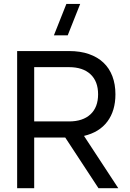

<svg xmlns="http://www.w3.org/2000/svg" viewBox="-20 -988 681 1008"><path d="M263 -802.5 328.5 -967.5H401L335.5 -802.5ZM322.5 -266H159.5V0H70V-720H342.5Q401.5 -720 446.8 -704.2Q492 -688.5 523 -659.2Q554 -630 570 -587.8Q586 -545.5 586 -493Q586 -406.5 543.8 -350Q501.5 -293.5 421 -274.5L601 0H497ZM159.5 -350.5H342Q415 -350.5 455 -387.8Q495 -425 495 -493Q495 -561 455 -598.2Q415 -635.5 342 -635.5H159.5Z"/></svg>

Font: Vela Sans Med
Style: Regular
Weight: 500
Designer: Principal design: Mikhail Sharanda - project Manrope.
Design modification: Ravid Balaliev
Foundry: Mikhail Sharanda
Version: Version 1.001